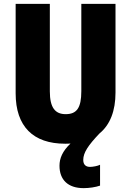

<svg xmlns="http://www.w3.org/2000/svg" viewBox="-20 -734 679 994"><path d="M411 94C411 56 437 18 495 -43C550 -88 578 -160 578 -255V-714H401V-262C401 -175 377 -143 320 -143C266 -143 238 -176 238 -261V-714H61V-251C61 -79 152 10 317 10C327 10 336 10 345 9C303 49 288 86 288 124C288 196 331 240 413 240C442 240 475 235 498 227V119C487 125 461 130 446 130C426 130 411 120 411 94Z"/></svg>

Font: Noto Sans Devanagari UI Condensed Black
Style: Regular
Weight: 900
Width: 3
Designer: Jelle Bosma - Monotype Design Team
Foundry: Monotype Imaging Inc.
Version: Version 2.004